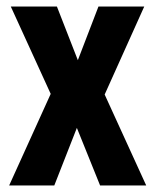

<svg xmlns="http://www.w3.org/2000/svg" viewBox="-20 -567 475 587"><path d="M135 -280 13 -547H154L218 -383L281 -547H421L300 -278L427 0H286L215 -176L146 0H8Z"/></svg>

Font: Noto Sans Myanmar ExtraCondensed
Style: Bold
Weight: 700
Width: 2
Designer: Monotype Design Team
Foundry: Monotype Imaging Inc.
Version: Version 2.107; ttfautohint (v1.8.4.7-5d5b)